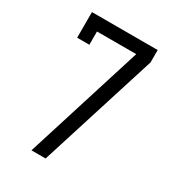

<svg xmlns="http://www.w3.org/2000/svg" viewBox="-178 -838 855 941"><g transform="rotate(30 250.0 -367.5)"><path d="M146 0 355 -665H133V-590H64V-735H436V-665L226 0Z"/></g></svg>

Font: HulyMono
Style: Regular
Weight: 400
Monospace: yes
Designer: Belleve Invis
Foundry: Belleve Invis
Version: Version 33.2.5; ttfautohint (v1.8.4)